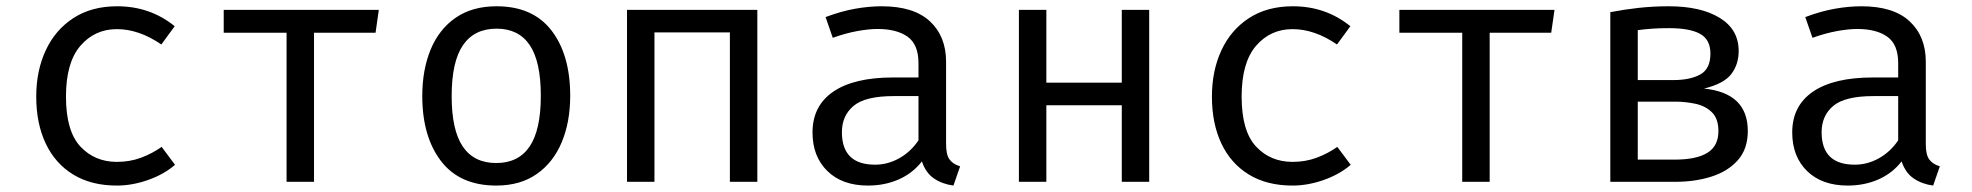

<svg xmlns="http://www.w3.org/2000/svg" viewBox="-20 -571 6194 603"><path d="M347.2 -62.6Q387.7 -62.6 422.8 -75.6Q457.9 -88.7 487.7 -109.7L529.7 -53.3Q494.4 -23.1 444.6 -5.6Q394.9 11.8 347.2 11.8Q266.7 11.8 210 -22.8Q153.3 -57.4 123.6 -120.3Q93.8 -183.1 93.8 -267.7Q93.8 -348.7 123.6 -412.8Q153.3 -476.9 210.3 -514.1Q267.2 -551.3 348.2 -551.3Q451.3 -551.3 528.7 -488.7L486.7 -431.3Q416.4 -479.5 347.2 -479.5Q277.4 -479.5 232.3 -426.9Q187.2 -374.4 187.2 -267.7Q187.2 -159.5 232.3 -111Q277.4 -62.6 347.2 -62.6Z M1169.7 -540 1159.5 -468.2H966.2V0H880V-468.2H682.6V-540Z M1539.5 -551.3Q1653.8 -551.3 1712.3 -474.9Q1770.8 -398.5 1770.8 -270.3Q1770.8 -187.7 1744.1 -124.1Q1717.4 -60.5 1665.6 -24.4Q1613.8 11.8 1538.5 11.8Q1424.1 11.8 1365.1 -65.1Q1306.2 -142.1 1306.2 -269.2Q1306.2 -352.3 1332.8 -416.2Q1359.5 -480 1411.5 -515.6Q1463.6 -551.3 1539.5 -551.3ZM1539.5 -481Q1469.7 -481 1434.1 -429.2Q1398.5 -377.4 1398.5 -269.2Q1398.5 -162.1 1433.6 -110.5Q1468.7 -59 1538.5 -59Q1608.2 -59 1643.3 -110.8Q1678.5 -162.6 1678.5 -270.3Q1678.5 -377.9 1643.6 -429.5Q1608.7 -481 1539.5 -481Z M2272.3 0V-469.2H2035.4V0H1949.2V-540H2358.5V0Z M2951.3 -117.9Q2951.3 -85.1 2962.1 -70.3Q2972.8 -55.4 2995.4 -48.7L2974.4 11.8Q2939.5 7.2 2913.3 -10.5Q2887.2 -28.2 2875.4 -64.1Q2846.2 -26.7 2802.3 -7.4Q2758.5 11.8 2706.2 11.8Q2625.1 11.8 2578.5 -33.8Q2531.8 -79.5 2531.8 -154.9Q2531.8 -238.5 2596.9 -283.1Q2662.1 -327.7 2785.1 -327.7H2864.6V-372.8Q2864.6 -431.3 2830.5 -455.6Q2796.4 -480 2735.9 -480Q2709.2 -480 2673.3 -473.6Q2637.4 -467.2 2595.4 -452.3L2572.8 -517.4Q2622.1 -535.9 2665.9 -543.6Q2709.7 -551.3 2749.2 -551.3Q2849.7 -551.3 2900.5 -504.1Q2951.3 -456.9 2951.3 -376.9ZM2728.2 -53.8Q2768.2 -53.8 2804.4 -74.1Q2840.5 -94.4 2864.6 -130.3V-269.2H2786.7Q2697.4 -269.2 2660.8 -238.5Q2624.1 -207.7 2624.1 -155.9Q2624.1 -53.8 2728.2 -53.8Z M3503.1 0V-240.5H3266.2V0H3180V-540H3266.2V-311.3H3503.1V-540H3589.2V0Z M4039.5 -62.6Q4080 -62.6 4115.1 -75.6Q4150.3 -88.7 4180 -109.7L4222.1 -53.3Q4186.7 -23.1 4136.9 -5.6Q4087.2 11.8 4039.5 11.8Q3959 11.8 3902.3 -22.8Q3845.6 -57.4 3815.9 -120.3Q3786.2 -183.1 3786.2 -267.7Q3786.2 -348.7 3815.9 -412.8Q3845.6 -476.9 3902.6 -514.1Q3959.5 -551.3 4040.5 -551.3Q4143.6 -551.3 4221 -488.7L4179 -431.3Q4108.7 -479.5 4039.5 -479.5Q3969.7 -479.5 3924.6 -426.9Q3879.5 -374.4 3879.5 -267.7Q3879.5 -159.5 3924.6 -111Q3969.7 -62.6 4039.5 -62.6Z M4862.1 -540 4851.8 -468.2H4658.5V0H4572.3V-468.2H4374.9V-540Z M5221 -551.3Q5321.5 -551.3 5381 -514.9Q5440.5 -478.5 5440.5 -410.8Q5440.5 -368.7 5417.4 -338.5Q5394.4 -308.2 5331.8 -292.8Q5469.2 -279 5469.2 -159.5Q5469.2 -103.1 5437.9 -67.9Q5406.7 -32.8 5355.1 -16.4Q5303.6 0 5241.5 0H5037.4V-532.8Q5079.5 -541 5125.6 -546.2Q5171.8 -551.3 5221 -551.3ZM5222.1 -482.6Q5191.3 -482.6 5169.7 -481Q5148.2 -479.5 5123.6 -476.4V-319.5H5234.9Q5288.2 -319.5 5320 -337.2Q5351.8 -354.9 5351.8 -402.6Q5351.8 -446.7 5319.5 -464.6Q5287.2 -482.6 5222.1 -482.6ZM5123.6 -69.7H5239.5Q5308.2 -69.7 5342.6 -91.3Q5376.9 -112.8 5376.9 -159Q5376.9 -198.5 5356.4 -218.5Q5335.9 -238.5 5304.6 -245.1Q5273.3 -251.8 5240.5 -251.8H5123.6Z M6028.2 -117.9Q6028.2 -85.1 6039 -70.3Q6049.7 -55.4 6072.3 -48.7L6051.3 11.8Q6016.4 7.2 5990.3 -10.5Q5964.1 -28.2 5952.3 -64.1Q5923.1 -26.7 5879.2 -7.4Q5835.4 11.8 5783.1 11.8Q5702.1 11.8 5655.4 -33.8Q5608.7 -79.5 5608.7 -154.9Q5608.7 -238.5 5673.8 -283.1Q5739 -327.7 5862.1 -327.7H5941.5V-372.8Q5941.5 -431.3 5907.4 -455.6Q5873.3 -480 5812.8 -480Q5786.2 -480 5750.3 -473.6Q5714.4 -467.2 5672.3 -452.3L5649.7 -517.4Q5699 -535.9 5742.8 -543.6Q5786.7 -551.3 5826.2 -551.3Q5926.7 -551.3 5977.4 -504.1Q6028.2 -456.9 6028.2 -376.9ZM5805.1 -53.8Q5845.1 -53.8 5881.3 -74.1Q5917.4 -94.4 5941.5 -130.3V-269.2H5863.6Q5774.4 -269.2 5737.7 -238.5Q5701 -207.7 5701 -155.9Q5701 -53.8 5805.1 -53.8Z"/></svg>

Font: FiraCode Nerd Font
Style: Regular
Weight: 400
Designer: Carrois Corporate, Edenspiekermann AG, Nikita Prokopov
Foundry: Carrois Corporate, Edenspiekermann AG, Nikita Prokopov
Version: Version 6.002;Nerd Fonts 2.2.2